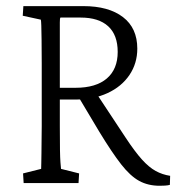

<svg xmlns="http://www.w3.org/2000/svg" viewBox="-20 -593 571 622"><path d="M56.6 0 54.7 -31.2 113.3 -45.9Q113.3 -52.7 113.8 -65.9Q114.3 -79.1 114.3 -97.2Q114.3 -115.2 114.7 -137.7Q115.2 -160.2 115.2 -184.6V-387.7Q115.2 -434.6 114.7 -464.4Q114.3 -494.1 113.8 -509.8Q113.3 -525.4 112.3 -529.3L53.7 -542L55.7 -573.2H250Q332 -573.2 378.4 -537.6Q424.8 -502 424.8 -435.5Q424.8 -387.7 399.4 -350.1Q374 -312.5 328.6 -291.5Q283.2 -270.5 224.6 -270.5H160.2V-308.6H224.6Q291 -308.6 326.2 -338.9Q361.3 -369.1 361.3 -424.8Q361.3 -479.5 330.6 -507.8Q299.8 -536.1 241.2 -536.1H175.8Q174.8 -534.2 174.3 -532.2Q173.8 -530.3 173.8 -520.5Q173.8 -510.7 173.8 -483.9Q173.8 -457 173.8 -405.3V-184.6Q173.8 -133.8 174.3 -106.9Q174.8 -80.1 175.8 -67.4Q176.8 -54.7 177.7 -45.9L236.3 -31.2L234.4 0ZM497.1 8.8Q460 8.8 431.2 -6.8Q402.3 -22.5 372.6 -60.5Q342.8 -98.6 301.8 -166L229.5 -287.1L286.1 -299.8L386.7 -147.5Q417 -101.6 439.9 -76.2Q462.9 -50.8 484.4 -39.1Q505.9 -27.3 531.2 -23.4L530.3 5.9Q523.4 7.8 514.2 8.3Q504.9 8.8 497.1 8.8Z"/></svg>

Font: Crimson Pro ExtraLight
Style: Regular
Weight: 250
Designer: Jacques Le Bailly
Foundry: Baron von Fonthausen
Version: Version 1.003